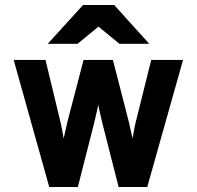

<svg xmlns="http://www.w3.org/2000/svg" viewBox="-20 -752 791 772"><path d="M376 -645 292 -576H172L314 -732H439L580 -576H460ZM35 -511H163L223 -262Q226 -251 230.5 -226Q235 -201 236 -195Q247 -245 251 -262L316 -511H434L498 -262Q502 -245 513 -195Q514 -201 518.5 -226Q523 -251 526 -262L588 -511H716L572 0H457L392 -255Q376 -322 375 -331Q374 -322 358 -255L293 0H178Z"/></svg>

Font: OVRPSS Recut ExtraBold
Style: Regular
Weight: 800
Designer: Giant Group
Foundry: Giant Group
Version: Version 1.001;hotconv 1.0.109;makeotfexe 2.5.65596